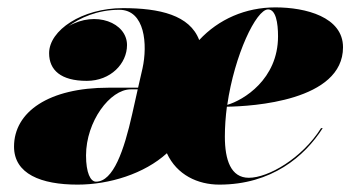

<svg xmlns="http://www.w3.org/2000/svg" viewBox="-20 -490 952 520"><path d="M274 -252.5C112 -252.5 18 -187 18 -93C18 -19 91 10 190 10C276.5 10 371 -19.5 432 -75C459 -16 516 10 574 10C715 10 805 -66 854 -143H849.5C798 -61 706.5 -8.5 654 -8.5C605 -8.5 589 -57 589 -120C589 -147 591 -174 594.5 -201C663 -202 909 -216.5 909 -362C909 -444 808 -470 726 -470C645 -470 572 -438 519.5 -381.5C494 -449 412.5 -468 313 -468C202 -468 113 -408 113 -346C113 -300 145 -271 215 -271C280 -271 324 -318 324 -368C324 -428.5 239 -462 165.5 -419C195.5 -441 243 -463.5 303 -463.5C373 -463.5 380 -369 366 -305L354 -252.5ZM733 -391.5C733 -275 639 -218.5 595.5 -206C615 -341.5 674 -464.5 706 -464.5C727 -464.5 733 -428.5 733 -391.5ZM240 2C225 2 213 -22 213 -69C213 -161 278 -248 334 -248H353L338 -181C316 -83 287 2 240 2Z"/></svg>

Font: Bodoni* 36pt Fatface
Style: Italic
Weight: 900
Italic angle: -13°
Version: Version 2.3